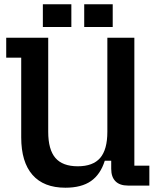

<svg xmlns="http://www.w3.org/2000/svg" viewBox="-20 -866 732 896"><path d="M79 -225V-597H9V-690H205V-251Q205 -168 238.5 -129Q272 -90 343 -90Q414 -90 447.5 -129Q481 -168 481 -251V-690H607V-93H677V0H577Q539 0 519 -20Q499 -40 499 -78V-116H469Q449 -52 404.5 -21Q360 10 285 10Q184 10 131.5 -50Q79 -110 79 -225ZM180 -846H313V-740H180ZM373 -846H506V-740H373Z"/></svg>

Font: Mozilla Headline BETA SemiBold
Style: Regular
Weight: 600
Designer: Studio DRAMA
Foundry: Studio DRAMA
Version: Version 0.100